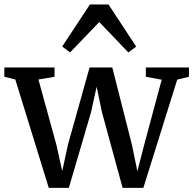

<svg xmlns="http://www.w3.org/2000/svg" viewBox="-26 -858 890 884"><path d="M-6 -504.5V-547.5H225V-504.5L151 -492L234 -190L260.5 -70L287 -192.5L386.5 -547.5H491L581.5 -191L606.5 -69.5L638 -192L718.5 -491L645.5 -504.5V-547.5H844V-504.5L790 -491.5L634 7H538.5L443.5 -341L419 -458.5L393 -341L291 7H198.5L44.5 -492ZM296.5 -616.5 260.5 -644 388 -837.5H473.5L601 -643.5L565 -616.5L431 -756.5Z"/></svg>

Font: Merriweather 36pt
Style: Regular
Weight: 400
Designer: Eben Sorkin
Foundry: Eben Sorkin
Version: Version 2.100